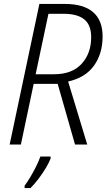

<svg xmlns="http://www.w3.org/2000/svg" viewBox="-20 -734 542 975"><path d="M29 0 180 -714H310Q404 -714 452.5 -672.5Q501 -631 501 -549Q501 -462 457.5 -401Q414 -340 326 -320L423 0H361L273 -308H151L86 0ZM255 -357Q346 -357 394.5 -410Q443 -463 443 -545Q443 -607 408 -635.5Q373 -664 302 -664H226L161 -357ZM105 209Q118 192 133.5 166Q149 140 163 112Q177 84 185 61H237V71Q229 92 212.5 119.5Q196 147 175.5 174Q155 201 135 221H105Z"/></svg>

Font: Noto Sans SemiCondensed Light
Style: Italic
Weight: 300
Width: 4
Italic angle: -12°
Designer: Monotype Design Team
Foundry: Monotype Imaging Inc.
Version: Version 2.013; ttfautohint (v1.8.4.7-5d5b)